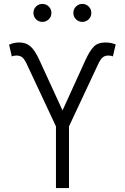

<svg xmlns="http://www.w3.org/2000/svg" viewBox="-20 -950 630 970"><path d="M262.7 0V-311.5L114.3 -628.4Q103 -652.3 91.6 -660.9Q80.1 -669.4 64 -669.4Q49.3 -669.4 39.6 -665L25.9 -724.1Q40 -730.5 51.5 -732.9Q63 -735.4 76.7 -735.4Q109.4 -735.8 132.3 -717Q155.3 -698.2 178.2 -648.4L295.9 -392.1L412.6 -648.4Q432.6 -691.9 453.1 -713.6Q473.6 -735.4 513.2 -735.4Q539.6 -735.4 564.5 -725.6L550.3 -665Q542 -669.4 526.9 -669.4Q511.2 -669.4 499.8 -660.9Q488.3 -652.3 477.1 -628.4L328.6 -311.5V0ZM194.3 -839.4Q175.3 -839.4 162.1 -852.5Q148.9 -865.7 148.9 -884.8Q148.9 -903.8 162.1 -917Q175.3 -930.2 194.3 -930.2Q212.9 -930.2 226.3 -917Q239.7 -903.8 239.7 -884.8Q239.7 -865.7 226.3 -852.5Q212.9 -839.4 194.3 -839.4ZM396 -839.4Q377.4 -839.4 364 -852.5Q350.6 -865.7 350.6 -884.8Q350.6 -903.8 364 -917Q377.4 -930.2 396 -930.2Q414.6 -930.2 428 -917Q441.4 -903.8 441.4 -884.8Q441.4 -865.7 428 -852.5Q414.6 -839.4 396 -839.4Z"/></svg>

Font: Inter Display Light
Style: Regular
Weight: 300
Designer: Rasmus Andersson
Foundry: rsms
Version: Version 4.000;git-a52131595